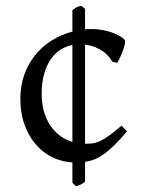

<svg xmlns="http://www.w3.org/2000/svg" viewBox="-20 -628 509 668"><path d="M125 -300.8Q125 -266.6 133.3 -238.8Q141.6 -210.9 156 -189.9Q170.4 -168.9 189.9 -155Q209.5 -141.1 231.9 -134.3V-471.7Q210 -467.3 190.7 -455.1Q171.4 -442.9 156.7 -421.9Q142.1 -400.9 133.5 -370.8Q125 -340.8 125 -300.8ZM275.9 3.9Q271.5 7.8 268.1 10Q264.6 12.2 261.5 13.9Q258.3 15.6 254.2 16.8Q250 18.1 244.1 20L231.9 7.8V-63Q197.3 -64.5 164.8 -79.6Q132.3 -94.7 106.9 -122.8Q81.5 -150.9 66.2 -191.9Q50.8 -232.9 50.8 -286.1Q50.8 -329.1 64.2 -367.2Q77.6 -405.3 101.6 -435.3Q125.5 -465.3 158.9 -486.6Q192.4 -507.8 231.9 -518.1V-592.8Q238.8 -597.2 241.7 -599.4Q244.6 -601.6 246.8 -602.8Q249 -604 252.4 -605Q255.9 -606 263.2 -607.9L275.9 -597.2V-525.9Q281.7 -526.4 287.6 -526.6Q293.5 -526.9 299.8 -526.9Q315.9 -526.9 332.8 -524.2Q349.6 -521.5 365.2 -516.4Q380.9 -511.2 393.8 -504.2Q406.7 -497.1 415 -487.8Q416 -482.4 413.6 -471.7Q411.1 -460.9 406.7 -449.2Q402.3 -437.5 397 -426.5Q391.6 -415.5 387.2 -409.2L370.1 -414.1Q365.7 -421.9 358.2 -431.2Q350.6 -440.4 339.1 -448.7Q327.6 -457 312 -463.6Q296.4 -470.2 275.9 -472.7V-127.9Q289.1 -127.9 300.8 -129.2Q312.5 -130.4 326.4 -136.5Q340.3 -142.6 358.4 -155.3Q376.5 -168 402.8 -190.9L421.9 -170.9Q397 -141.6 377 -122.1Q356.9 -102.5 339.6 -90.6Q322.3 -78.6 306.9 -72.8Q291.5 -66.9 275.9 -64.9V3.9Z"/></svg>

Font: GentiumAlt
Style: Regular
Weight: 400
Designer: J. Victor Gaultney
Version: Version 1.02; 2005; OFL release